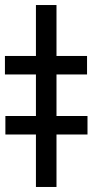

<svg xmlns="http://www.w3.org/2000/svg" viewBox="-21 -743 368 763"><path d="M121.8 -520.6V-723H203.5V-520.6H324.9V-447.1H203.5V-282H326.7V-208.5H203.5V0H121.8V-208.5H0.4V-282H121.8V-447.1H-1.4V-520.6Z"/></svg>

Font: Inter P Medium
Style: Regular
Weight: 500
Designer: Rasmus Andersson
Foundry: rsms
Version: Version 3.018;git-588b23468